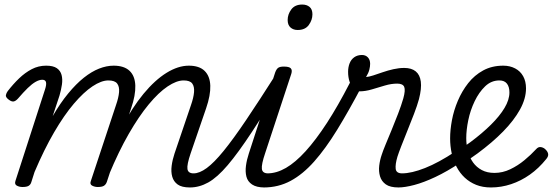

<svg xmlns="http://www.w3.org/2000/svg" viewBox="-20 -808 2433 845"><path d="M79 15Q65 15 54 9Q43 3 48 -12L178 -414Q185 -435 182.5 -446Q180 -457 166 -457Q153 -457 137 -448Q121 -439 102 -420.5Q83 -402 59 -374Q49 -363 40 -361.5Q31 -360 19 -369Q4 -380 6 -389.5Q8 -399 14 -407Q38 -438 64 -463Q90 -488 119.5 -503.5Q149 -519 183 -519Q214 -519 230 -508Q246 -497 251 -478Q256 -459 252.5 -435.5Q249 -412 242 -388L212 -297Q245 -354 280 -396.5Q315 -439 349 -466Q383 -493 416 -506Q449 -519 480 -519Q526 -519 550 -496.5Q574 -474 575.5 -431.5Q577 -389 557 -331L450 -7Q446 4 437.5 9.5Q429 15 410 15Q397 15 385.5 9Q374 3 380 -12L490 -344Q502 -378 504 -402.5Q506 -427 495.5 -440.5Q485 -454 457 -454Q426 -454 387 -428Q348 -402 305 -351.5Q262 -301 218 -225.5Q174 -150 132 -51L118 -7Q115 4 106.5 9.5Q98 15 79 15ZM816 17Q780 17 762 4Q744 -9 738 -30.5Q732 -52 735.5 -78.5Q739 -105 748 -132L820 -344Q832 -378 834 -402.5Q836 -427 826 -440.5Q816 -454 788 -454Q757 -454 717.5 -427.5Q678 -401 634.5 -348.5Q591 -296 546.5 -218.5Q502 -141 460 -40H429Q469 -156 515 -245Q561 -334 611.5 -395Q662 -456 713 -487.5Q764 -519 811 -519Q857 -519 880.5 -496Q904 -473 905.5 -431Q907 -389 887 -331L819 -133Q802 -83 805 -64Q808 -45 832 -45Q845 -45 850 -35.5Q855 -26 852.5 -14Q850 -2 841 7.5Q832 17 816 17Z M816 17Q804 17 798 7.5Q792 -2 793.5 -14Q795 -26 804.5 -35.5Q814 -45 832 -45Q858 -45 890 -68.5Q922 -92 964 -143.5Q1006 -195 1063 -279.5Q1120 -364 1197 -485Q1204 -498 1216 -496Q1228 -494 1235.5 -485Q1243 -476 1236 -464Q1151 -322 1089.5 -228.5Q1028 -135 982 -81Q936 -27 896.5 -5Q857 17 816 17Z M1144 17Q1109 17 1089.5 4Q1070 -9 1064.5 -30.5Q1059 -52 1062.5 -78.5Q1066 -105 1075 -132L1191 -489Q1197 -505 1205 -510Q1213 -515 1229 -515Q1253 -515 1260 -507Q1267 -499 1262 -483L1147 -134Q1130 -84 1132.5 -64.5Q1135 -45 1160 -45Q1173 -45 1178.5 -35.5Q1184 -26 1182.5 -14Q1181 -2 1171.5 7.5Q1162 17 1144 17ZM1290 -676Q1271 -676 1258.5 -687Q1246 -698 1246 -720Q1246 -745 1262 -766.5Q1278 -788 1310 -788Q1330 -788 1342.5 -777.5Q1355 -767 1355 -745Q1355 -720 1339 -698Q1323 -676 1290 -676Z M1141 17Q1126 17 1120.5 7.5Q1115 -2 1118 -14Q1121 -26 1131.5 -35.5Q1142 -45 1157 -45Q1197 -45 1238.5 -69Q1280 -93 1325 -142.5Q1370 -192 1418.5 -266.5Q1467 -341 1519 -442Q1523 -450 1534 -453.5Q1545 -457 1556 -455.5Q1567 -454 1572.5 -447.5Q1578 -441 1572 -428Q1515 -320 1464 -237Q1413 -154 1363 -97.5Q1313 -41 1259 -12Q1205 17 1141 17Z M1734 17Q1697 17 1678 3.5Q1659 -10 1652.5 -32Q1646 -54 1649 -79Q1652 -104 1660 -127Q1665 -143 1677 -172Q1689 -201 1703.5 -236Q1718 -271 1732 -307.5Q1746 -344 1755 -375Q1765 -411 1759 -425.5Q1753 -440 1728 -440Q1702 -440 1673.5 -431.5Q1645 -423 1616.5 -414.5Q1588 -406 1562 -406Q1547 -406 1536 -417.5Q1525 -429 1518.5 -448.5Q1512 -468 1512 -492Q1512 -512 1518.5 -529Q1525 -546 1539 -556Q1553 -566 1573 -566Q1589 -566 1599 -555.5Q1609 -545 1609 -527Q1609 -516 1605.5 -501.5Q1602 -487 1591 -469Q1604 -470 1622.5 -476Q1641 -482 1664 -490Q1687 -498 1711.5 -503.5Q1736 -509 1759 -509Q1791 -509 1809.5 -494Q1828 -479 1832 -449Q1836 -419 1824 -372Q1816 -343 1802 -306.5Q1788 -270 1773 -233Q1758 -196 1746 -165Q1734 -134 1729 -118Q1719 -84 1721.5 -64.5Q1724 -45 1750 -45Q1762 -45 1767 -35.5Q1772 -26 1770 -14Q1768 -2 1759 7.5Q1750 17 1734 17Z M1733 17Q1717 17 1711.5 7.5Q1706 -2 1709.5 -14Q1713 -26 1723.5 -35.5Q1734 -45 1749 -45Q1791 -45 1850.5 -68.5Q1910 -92 1984 -141Q1994 -148 2002 -144Q2010 -140 2014.5 -130Q2019 -120 2017 -109Q2015 -98 2006 -92Q1947 -53 1896 -29Q1845 -5 1803.5 6Q1762 17 1733 17Z M1986 -138Q2002 -149 2018.5 -160Q2035 -171 2051 -183Q2102 -221 2140.5 -259Q2179 -297 2200.5 -333Q2222 -369 2222 -401Q2222 -426 2211 -440Q2200 -454 2178 -454Q2142 -454 2115 -428Q2088 -402 2069 -362.5Q2050 -323 2041 -279.5Q2032 -236 2032 -200Q2032 -169 2039.5 -141.5Q2047 -114 2062 -93Q2077 -72 2100.5 -59.5Q2124 -47 2156 -47Q2192 -47 2225.5 -63Q2259 -79 2288 -103Q2317 -127 2339 -151Q2349 -163 2361.5 -160.5Q2374 -158 2382 -149Q2391 -140 2392.5 -130Q2394 -120 2384 -108Q2351 -67 2312 -39.5Q2273 -12 2229.5 2.5Q2186 17 2141 17Q2104 17 2075.5 5.5Q2047 -6 2025.5 -26Q2004 -46 1989.5 -73.5Q1975 -101 1968 -133Q1961 -165 1961 -199Q1961 -236 1969 -279Q1977 -322 1995 -364.5Q2013 -407 2040.5 -442Q2068 -477 2106.5 -498Q2145 -519 2195 -519Q2224 -519 2247 -507Q2270 -495 2282.5 -472.5Q2295 -450 2295 -419Q2295 -374 2268.5 -326Q2242 -278 2194.5 -229.5Q2147 -181 2082 -133Q2065 -121 2046.5 -108Q2028 -95 2009 -83Z"/></svg>

Font: Playwrite US Trad Light
Style: Regular
Weight: 300
Designer: Veronika Burian, José Scaglione
Foundry: TypeTogether
Version: Version 1.003